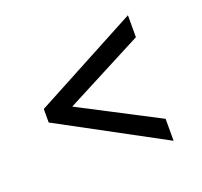

<svg xmlns="http://www.w3.org/2000/svg" viewBox="-87 -676 674 641"><g transform="rotate(-20 250.0 -355.0)"><path d="M56 -332V-380L427 -578V-500L148 -355L427 -210V-132Z"/></g></svg>

Font: Noto Sans Mono UI Cond
Style: Regular
Weight: 400
Width: 3
Monospace: yes
Designer: Monotype Design team
Foundry: Monotype Imaging Inc.
Version: Version 1.000